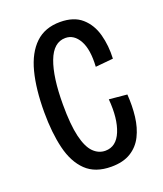

<svg xmlns="http://www.w3.org/2000/svg" viewBox="-128 -757 727 855"><g transform="rotate(-20 235.0 -330.0)"><path d="M253 12Q177 12 133.5 -30Q90 -72 72 -146.5Q54 -221 54 -318Q54 -428 74.5 -507Q95 -586 140 -629Q185 -672 257 -672Q322 -672 359.5 -639Q397 -606 411.5 -552.5Q426 -499 423 -438L339 -430Q344 -511 320 -554Q296 -597 255 -597Q199 -597 171.5 -524.5Q144 -452 144 -322Q144 -226 157.5 -169.5Q171 -113 195.5 -88.5Q220 -64 252 -64Q304 -64 328 -122.5Q352 -181 344 -274L429 -266Q433 -211 427 -161Q421 -111 401.5 -72Q382 -33 345.5 -10.5Q309 12 253 12Z"/></g></svg>

Font: Bricolage Grotesque 12pt Condensed
Style: Regular
Weight: 400
Width: 3
Designer: Mathieu Triay
Foundry: Atelier Triay
Version: Version 1.001; ttfautohint (v1.8.4.7-5d5b);gftools[0.9.33.de